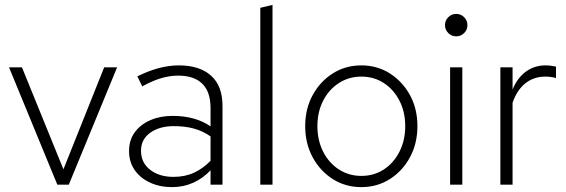

<svg xmlns="http://www.w3.org/2000/svg" viewBox="-20 -757 2321 787"><path d="M215 0 17 -481H70L240 -63L407 -481H460L262 0Z M685 10Q635 10 595 -8.5Q555 -27 532 -60Q509 -93 509 -138Q509 -183 532.5 -215Q556 -247 596.5 -264.5Q637 -282 687 -282Q781 -282 843 -239V-314Q843 -381 809 -414Q775 -447 711 -447Q676 -447 640.5 -436.5Q605 -426 563 -403L543 -444Q633 -489 713 -489Q798 -489 845 -447Q892 -405 892 -323V0H843V-59Q812 -26 772 -8Q732 10 685 10ZM558 -139Q558 -90 595.5 -61Q633 -32 691 -32Q738 -32 775 -49Q812 -66 843 -98V-198Q811 -220 775 -230Q739 -240 692 -240Q634 -240 596 -213Q558 -186 558 -139Z M1047 0V-725L1097 -737V0Z M1461 10Q1396 10 1344 -23Q1292 -56 1261.5 -112.5Q1231 -169 1231 -240Q1231 -311 1261.5 -367Q1292 -423 1344 -456Q1396 -489 1461 -489Q1526 -489 1578 -456Q1630 -423 1660.5 -367Q1691 -311 1691 -240Q1691 -169 1660.5 -112.5Q1630 -56 1578 -23Q1526 10 1461 10ZM1461 -36Q1513 -36 1553.5 -62.5Q1594 -89 1617.5 -135.5Q1641 -182 1641 -240Q1641 -298 1617.5 -344Q1594 -390 1553.5 -416.5Q1513 -443 1461 -443Q1410 -443 1369 -416.5Q1328 -390 1304.5 -344Q1281 -298 1281 -240Q1281 -182 1304.5 -135.5Q1328 -89 1369 -62.5Q1410 -36 1461 -36Z M1850 -608Q1831 -608 1817.5 -621.5Q1804 -635 1804 -654Q1804 -673 1817.5 -686.5Q1831 -700 1850 -700Q1869 -700 1882.5 -686.5Q1896 -673 1896 -654Q1896 -635 1882.5 -621.5Q1869 -608 1850 -608ZM1825 0V-481H1875V0Z M2031 0V-481H2081V-390Q2100 -437 2135 -463Q2170 -489 2216 -489Q2237 -489 2259 -484V-437Q2250 -440 2238 -441.5Q2226 -443 2215 -443Q2168 -443 2133.5 -415.5Q2099 -388 2081 -336V0Z"/></svg>

Font: Red Hat Text Light
Style: Regular
Weight: 300
Designer: Pentagram, MCKL
Foundry: Pentagram, MCKL
Version: Version 1.023; ttfautohint (v1.8.3)